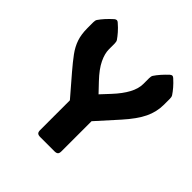

<svg xmlns="http://www.w3.org/2000/svg" viewBox="-190 -862 1006 1006"><g transform="rotate(45 313.0 -358.5)"><path d="M389.6 -25.9Q389.6 -11.2 383.5 -5.6Q377.4 0 362.8 0H258.8Q244.1 0 238 -5.6Q231.9 -11.2 231.9 -25.9V-246.1L134.8 -358.9Q100.1 -399.4 76.4 -431.6Q52.7 -463.9 41 -498.3Q29.3 -532.7 29.3 -579.1V-622.1Q29.3 -636.2 34.2 -643.6Q56.2 -675.8 95.7 -711.4Q103 -717.3 108.9 -717.3Q114.7 -717.3 121.1 -711.4Q142.6 -692.9 157.2 -676Q171.9 -659.2 182.6 -643.6Q187.5 -635.7 187.5 -622.1V-579.6Q187.5 -547.9 206.1 -509.3Q224.6 -470.7 268.6 -424.3L315.9 -374.5L362.3 -424.3Q401.9 -466.8 422.6 -505.4Q443.4 -543.9 443.4 -579.1V-622.1Q443.4 -636.2 448.2 -643.6Q469.2 -675.3 507.8 -711.4Q515.1 -717.3 520 -717.3Q525.9 -717.3 532.2 -711.4Q552.7 -692.9 567.1 -676Q581.5 -659.2 591.8 -643.6Q596.7 -635.7 596.7 -622.1V-579.1Q596.7 -525.4 573.2 -476.3Q549.8 -427.2 493.7 -364.7L389.6 -249Z"/></g></svg>

Font: ADLaM Display
Style: Regular
Weight: 400
Designer: Mark Jamra, Neil Patel, Concept: Andrew Footit
Foundry: Microsoft
Version: Version 2.000; ttfautohint (v1.8.4.7-5d5b);gftools[0.9.28]